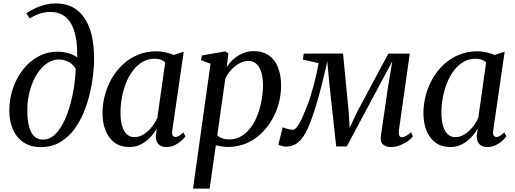

<svg xmlns="http://www.w3.org/2000/svg" viewBox="-20 -851 3020 1125"><path d="M219 11Q160 11 118.8 -16.2Q77.5 -43.5 56 -92Q34.5 -140.5 34.5 -203Q34.5 -270.5 55.5 -332.5Q76.5 -394.5 114.5 -443Q152.5 -491.5 204.2 -519.8Q256 -548 317 -548Q351 -548 383 -538.5Q415 -529 432.5 -514Q433.5 -583.5 423.8 -633.8Q414 -684 393.8 -716.8Q373.5 -749.5 344 -765.2Q314.5 -781 276 -781Q246.5 -781 217 -772.2Q187.5 -763.5 154.5 -743L134 -773Q160 -791 189 -804Q218 -817 247.5 -824Q277 -831 304.5 -831Q372 -831 416.5 -802.5Q461 -774 487 -725.5Q513 -677 523 -615.2Q533 -553.5 531 -487Q528.5 -421 516.2 -351.2Q504 -281.5 480.5 -217Q457 -152.5 420.8 -101Q384.5 -49.5 334.5 -19.2Q284.5 11 219 11ZM233 -33Q268.5 -33 297.2 -58.5Q326 -84 348.8 -127.2Q371.5 -170.5 387.5 -224.5Q403.5 -278.5 412.8 -336.2Q422 -394 424 -447.5Q414.5 -464.5 399.2 -476.8Q384 -489 365 -495.8Q346 -502.5 325.5 -502.5Q295 -502.5 267.2 -487Q239.5 -471.5 216.2 -443.8Q193 -416 176 -378.5Q159 -341 149.5 -296.5Q140 -252 140 -204Q140 -155 148.5 -116.5Q157 -78 177.5 -55.5Q198 -33 233 -33Z M989.5 -87.5Q986.5 -65 992.8 -56.5Q999 -48 1008.5 -48Q1017.5 -48 1028.8 -54.8Q1040 -61.5 1054 -75.5L1066.5 -52.5Q1061 -44 1045.5 -29Q1030 -14 1007 -1.8Q984 10.5 954.5 10.5Q924.5 10.5 908 -6.8Q891.5 -24 893 -58L899 -97.5Q883 -70.5 859.8 -45.8Q836.5 -21 806 -5.2Q775.5 10.5 738 10.5Q687.5 10.5 652.2 -14.8Q617 -40 598.8 -85Q580.5 -130 580.5 -189Q580.5 -239 593.8 -290.5Q607 -342 633.2 -388.5Q659.5 -435 698 -471.5Q736.5 -508 786.8 -529.2Q837 -550.5 898 -550.5Q923 -550.5 949.8 -544.2Q976.5 -538 997.5 -529L1056.5 -548ZM948 -485.5Q937.5 -495.5 922.2 -501.2Q907 -507 887.5 -507Q847.5 -507 815.2 -488.2Q783 -469.5 758.8 -437.2Q734.5 -405 718.2 -363.8Q702 -322.5 694 -278Q686 -233.5 686 -190.5Q686 -142 696.2 -110.2Q706.5 -78.5 724.5 -63Q742.5 -47.5 766.5 -47.5Q788.5 -47.5 808.8 -57Q829 -66.5 846.8 -82.8Q864.5 -99 878.5 -119Q892.5 -139 902 -160.5Z M1111 254 1213.5 -477.5 1158 -498 1163.5 -526 1299.5 -550 1318.5 -538.5 1308 -456.5Q1324 -482.5 1348 -504Q1372 -525.5 1402 -538.5Q1432 -551.5 1465.5 -551.5Q1519.5 -551.5 1555.5 -526.2Q1591.5 -501 1609.2 -455.5Q1627 -410 1627 -348Q1627 -297.5 1613.5 -246.5Q1600 -195.5 1573.5 -149.5Q1547 -103.5 1509.2 -67.5Q1471.5 -31.5 1422.2 -10.8Q1373 10 1314 10Q1297 10 1279 7Q1261 4 1244.5 0.5L1208.5 254ZM1253 -58Q1265 -46.5 1282.8 -40.2Q1300.5 -34 1323 -34Q1363 -34 1394.5 -53.2Q1426 -72.5 1450 -105Q1474 -137.5 1489.5 -178.8Q1505 -220 1513 -264.2Q1521 -308.5 1521 -350.5Q1521 -395.5 1511 -427.8Q1501 -460 1482.2 -477Q1463.5 -494 1436 -494Q1407.5 -494 1380.8 -478.8Q1354 -463.5 1332.8 -439.8Q1311.5 -416 1300 -389.5Z M2268 10.5Q2240.5 10.5 2223.5 -5.2Q2206.5 -21 2212 -56.5L2253 -337.5L2278.5 -492L2200 -345L2012 7H1950L1912 -339L1897.5 -491Q1880.5 -414.5 1864.2 -350Q1848 -285.5 1832 -233Q1816 -180.5 1800.5 -140Q1785 -99.5 1769.5 -71Q1748.5 -33 1720.8 -12.5Q1693 8 1657 8Q1649 8 1639 6Q1629 4 1621 1.2Q1613 -1.5 1611 -3.5L1636.5 -105.5Q1640 -103 1651.2 -99.5Q1662.5 -96 1675.5 -93.2Q1688.5 -90.5 1695 -90.5Q1705 -90.5 1715.5 -102Q1726 -113.5 1736.5 -132.8Q1747 -152 1757 -175.2Q1767 -198.5 1775.5 -221.5Q1785.5 -243.5 1795.8 -275Q1806 -306.5 1815.8 -342.5Q1825.5 -378.5 1833.5 -414.5Q1841.5 -450.5 1846.5 -481L1754.5 -502L1760 -537L1990 -537.5L2023 -196L2029 -102L2073 -196L2255.5 -537H2381L2317.5 -88.5Q2316.5 -78 2317 -68.5Q2317.5 -59 2321.8 -53Q2326 -47 2334.5 -47Q2346 -47 2360.5 -55.2Q2375 -63.5 2388.5 -76.5L2399.5 -51.5Q2393 -42 2373.8 -27.2Q2354.5 -12.5 2327.2 -1Q2300 10.5 2268 10.5Z M2870 -87.5Q2867 -65 2873.2 -56.5Q2879.5 -48 2889 -48Q2898 -48 2909.2 -54.8Q2920.5 -61.5 2934.5 -75.5L2947 -52.5Q2941.5 -44 2926 -29Q2910.5 -14 2887.5 -1.8Q2864.5 10.5 2835 10.5Q2805 10.5 2788.5 -6.8Q2772 -24 2773.5 -58L2779.5 -97.5Q2763.5 -70.5 2740.2 -45.8Q2717 -21 2686.5 -5.2Q2656 10.5 2618.5 10.5Q2568 10.5 2532.8 -14.8Q2497.5 -40 2479.2 -85Q2461 -130 2461 -189Q2461 -239 2474.2 -290.5Q2487.5 -342 2513.8 -388.5Q2540 -435 2578.5 -471.5Q2617 -508 2667.2 -529.2Q2717.5 -550.5 2778.5 -550.5Q2803.5 -550.5 2830.2 -544.2Q2857 -538 2878 -529L2937 -548ZM2828.5 -485.5Q2818 -495.5 2802.8 -501.2Q2787.5 -507 2768 -507Q2728 -507 2695.8 -488.2Q2663.5 -469.5 2639.2 -437.2Q2615 -405 2598.8 -363.8Q2582.5 -322.5 2574.5 -278Q2566.5 -233.5 2566.5 -190.5Q2566.5 -142 2576.8 -110.2Q2587 -78.5 2605 -63Q2623 -47.5 2647 -47.5Q2669 -47.5 2689.2 -57Q2709.5 -66.5 2727.2 -82.8Q2745 -99 2759 -119Q2773 -139 2782.5 -160.5Z"/></svg>

Font: Merriweather 60pt
Style: Italic
Weight: 400
Italic angle: -7.8°
Version: Version 2.101